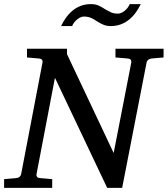

<svg xmlns="http://www.w3.org/2000/svg" viewBox="-34 -906 809 926"><path d="M698.2 -624Q688.5 -623 681.9 -618.4Q675.3 -613.8 672.9 -604L555.2 0H482.9L231 -530.8L142.1 -65.9Q140.6 -58.6 144.5 -53.2Q148.4 -47.9 162.1 -46.9L217.8 -42V0H-14.2V-42L43 -46.9Q63.5 -48.3 67.9 -65.9L170.9 -604Q172.4 -612.3 168.5 -617.7Q164.6 -623 151.9 -624L96.2 -628.9V-670.9H289.1V-645L514.2 -168L599.1 -604Q600.6 -612.3 596.7 -617.7Q592.8 -623 580.1 -624L522.9 -628.9V-670.9H754.9V-628.9ZM645 -886.2Q634.3 -864.3 620.4 -845Q606.4 -825.7 588.6 -811.3Q570.8 -796.9 548.8 -788.6Q526.9 -780.3 500 -780.3Q479.5 -780.3 464.4 -786.9Q449.2 -793.5 433.6 -803.2Q427.2 -807.6 420.9 -811.5Q414.6 -815.4 407 -818.8Q399.4 -822.3 390.4 -824.2Q381.3 -826.2 369.6 -826.2Q363.3 -826.2 355.2 -822.8Q347.2 -819.3 339.4 -813.2Q331.5 -807.1 324.7 -798.8Q317.9 -790.5 314 -780.3H260.7Q271 -802.2 284.9 -821.5Q298.8 -840.8 316.4 -855.2Q334 -869.6 356 -877.9Q377.9 -886.2 404.8 -886.2Q425.3 -886.2 440.7 -879.6Q456.1 -873 471.7 -862.3Q484.4 -855 498.5 -847.7Q512.7 -840.3 535.6 -840.3Q542.5 -840.3 550.5 -843.8Q558.6 -847.2 566.4 -853.3Q574.2 -859.4 580.8 -867.7Q587.4 -876 591.8 -886.2Z"/></svg>

Font: Charis SIL Eur
Style: Italic
Weight: 400
Italic angle: -11°
Foundry: SIL International
Version: Version 5.000